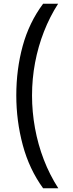

<svg xmlns="http://www.w3.org/2000/svg" viewBox="-20 -852 394 1037"><path d="M213 165Q138 62 103 -68.5Q68 -199 68 -337Q68 -477 102.5 -603.5Q137 -730 213 -832H294Q249 -762 217.5 -681.5Q186 -601 169.5 -514Q153 -427 153 -336Q153 -248 169 -160Q185 -72 216.5 10Q248 92 295 165Z"/></svg>

Font: hexhindi15
Style: Regular
Weight: 400
Designer: Jelle Bosma - Monotype Design Team
Foundry: Monotype Imaging Inc.
Version: Version 2.006